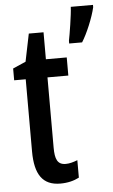

<svg xmlns="http://www.w3.org/2000/svg" viewBox="-54 -797 498 844"><g transform="rotate(-5 194.5 -375.0)"><path d="M389 -750V-760H291C290 -727 275 -636 270 -612V-600H327C350 -636 379 -705 389 -750ZM209 -74C172 -74 162 -100 162 -150V-460H254V-540H162V-659H97L72 -537L15 -512V-460H66V-142C66 -40 100 10 178 10C211 10 238 3 261 -9V-86C243 -79 226 -74 209 -74Z"/></g></svg>

Font: Noto Sans Khmer ExtraCondensed Medium
Style: Regular
Weight: 500
Width: 2
Designer: Danh Hong and the Monotype Design Team
Foundry: Monotype Imaging Inc.
Version: Version 2.004